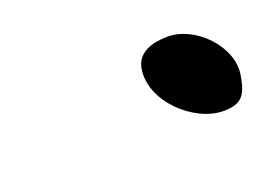

<svg xmlns="http://www.w3.org/2000/svg" viewBox="-39 -819 408 291"><g transform="rotate(-20 165.0 -673.5)"><path d="M189 -708C181 -658 237 -606 284 -606C315 -606 322 -619 327 -649C334 -693 287 -741 243 -741C220 -741 193 -735 189 -708Z"/></g></svg>

Font: Asimov Print
Style: Regular
Weight: 500
Designer: Google
Version: Version 2.000980: 2014